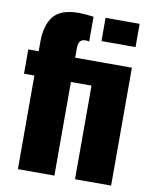

<svg xmlns="http://www.w3.org/2000/svg" viewBox="-88 -861 745 927"><g transform="rotate(10 284.5 -397.0)"><path d="M64 0V-459H13V-578H64V-625Q64 -706 99.5 -750Q135 -794 223 -794Q256 -794 296 -788V-667Q284 -669 277 -669Q243 -669 243 -627V-578H521V0H344V-459H243V0ZM354 -679V-793H521V-679Z"/></g></svg>

Font: Oswald Heavy
Style: Regular
Weight: 400
Designer: Vernon Adams
Foundry: Vernon Adams
Version: Version 4.101